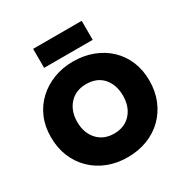

<svg xmlns="http://www.w3.org/2000/svg" viewBox="-210 -1097 1249 1294"><g transform="rotate(-30 415.0 -450.0)"><path d="M226 -778V-926H604V-778ZM32 -350Q32 -433 61 -500.5Q90 -568 142.5 -616.5Q195 -665 264.5 -691.5Q334 -718 415 -718Q498 -718 568 -691.5Q638 -665 689.5 -616.5Q741 -568 769.5 -500.5Q798 -433 798 -350Q798 -267 770 -198.5Q742 -130 691 -79.5Q640 -29 569.5 -1.5Q499 26 415 26Q331 26 261 -1.5Q191 -29 139.5 -79.5Q88 -130 60 -198.5Q32 -267 32 -350ZM237 -350Q237 -265 285.5 -211.5Q334 -158 415 -158Q497 -158 545 -211.5Q593 -265 593 -350Q593 -435 546.5 -488.5Q500 -542 415 -542Q334 -542 285.5 -488.5Q237 -435 237 -350Z"/></g></svg>

Font: Jost* Heavy
Style: Regular
Weight: 800
Version: Version 3.7